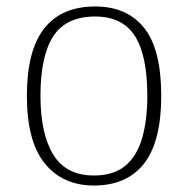

<svg xmlns="http://www.w3.org/2000/svg" viewBox="-20 -563 581 593"><path d="M270 10Q174 10 118.5 -58Q63 -126 63 -267Q63 -407 116.5 -475Q170 -543 274 -543Q372 -543 425 -477Q478 -411 478 -267Q478 -126 425 -58Q372 10 270 10ZM270 -21Q331 -21 367 -51Q403 -81 419 -136.5Q435 -192 435 -267Q435 -392 396.5 -452Q358 -512 274 -512Q184 -512 144.5 -451Q105 -390 105 -267Q105 -150 144.5 -85.5Q184 -21 270 -21Z"/></svg>

Font: Noto Serif Armenian ExtraLight
Style: Regular
Weight: 250
Version: Version 2.007